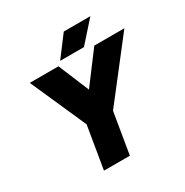

<svg xmlns="http://www.w3.org/2000/svg" viewBox="-194 -1029 1147 1188"><g transform="rotate(-30 379.5 -435.0)"><path d="M438 -287 257 -318 544 -700H759ZM209 0 265 -336H450L394 0ZM266 -287 83 -700H288L447 -318ZM314 -724 424 -870H614L484 -724Z"/></g></svg>

Font: Figtree Light Black
Style: Italic
Weight: 900
Italic angle: -9.5°
Version: Version 2.000